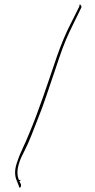

<svg xmlns="http://www.w3.org/2000/svg" viewBox="-20 -770 446 906"><path d="M60 85 68 105C70 115 73 116 74 116C76 115 81 109 79 100L71 84H76V79H70V81C48 33 79 -27 97 -61C121 -108 138 -158 161 -215C186 -276 207 -344 229 -407C250 -467 268 -528 292 -584C311 -628 333 -671 352 -710L364 -735C366 -741 361 -746 357 -750C357 -749 354 -745 354 -739C341 -712 327 -686 314 -659C290 -613 268 -559 249 -505C208 -385 164 -249 116 -136C98 -90 77 -54 63 -11C50 23 46 55 60 85ZM364 -735Z"/></svg>

Font: Stray Cat
Style: HlExt
Weight: 100
Version: Version 1.0